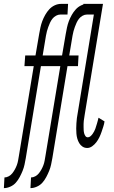

<svg xmlns="http://www.w3.org/2000/svg" viewBox="-68 -755 588 990"><path d="M-48 215 -45 160Q-34 160 -23 154Q-12 148 -4.5 138.5Q3 129 9 118Q15 107 19 96Q23 85 25 74Q27 63 29 51L106 -414H58L62 -469H115L134 -580Q137 -597 140.5 -613.5Q144 -630 150 -646Q156 -662 165 -678Q174 -694 186 -707Q198 -720 214 -727.5Q230 -735 247 -735H283L280 -680H243Q232 -680 221 -674Q210 -668 202.5 -658.5Q195 -649 190 -638Q185 -627 181 -616Q177 -605 174 -594Q171 -583 169 -571L152 -469H236L233 -414H143L65 60Q62 77 58.5 93.5Q55 110 48.5 126Q42 142 33.5 158Q25 174 13.5 187Q2 200 -15 207.5Q-32 215 -48 215ZM89 215 92 160Q103 160 114 154Q125 148 132.5 138.5Q140 129 146 118Q152 107 156 96Q160 85 162 74Q164 63 166 51L243 -414H195L199 -469H252L271 -580Q274 -597 277.5 -613.5Q281 -630 287 -646Q293 -662 302 -678Q311 -694 323 -707Q335 -720 351 -727.5Q367 -735 384 -735H420L417 -680H380Q369 -680 358 -674Q347 -668 339.5 -658.5Q332 -649 327 -638Q322 -627 318 -616Q314 -605 311 -594Q308 -583 306 -571L289 -469H337L334 -414H280L202 60Q199 77 195.5 93.5Q192 110 185.5 126Q179 142 170.5 158Q162 174 150.5 187Q139 200 122 207.5Q105 215 89 215ZM382 8Q368 8 357.5 1Q347 -6 340.5 -17Q334 -28 330.5 -40.5Q327 -53 326 -66Q325 -79 325 -92.5Q325 -106 326 -119.5Q327 -133 328.5 -146.5Q330 -160 333 -174L416 -680H358L362 -735H463L369 -165Q368 -157 366.5 -148.5Q365 -140 364 -132Q363 -124 363 -116Q363 -108 363 -99.5Q363 -91 363.5 -83Q364 -75 366 -67.5Q368 -60 372.5 -53.5Q377 -47 385 -47Q392 -47 398.5 -52.5Q405 -58 409.5 -64.5Q414 -71 417.5 -77.5Q421 -84 423.5 -91Q426 -98 428 -105Q430 -112 432.5 -119.5Q435 -127 436.5 -134Q438 -141 440 -148L471 -129Q469 -115 464.5 -101.5Q460 -88 455.5 -74.5Q451 -61 444.5 -47.5Q438 -34 429 -22Q420 -10 407.5 -1Q395 8 382 8Z"/></svg>

Font: Iosevka Curly Slab Light
Style: Italic
Weight: 300
Italic angle: -9°
Monospace: yes
Designer: Belleve Invis
Foundry: Belleve Invis
Version: Version 22.1.2; ttfautohint (v1.8.4)